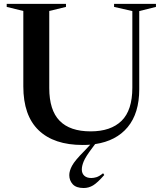

<svg xmlns="http://www.w3.org/2000/svg" viewBox="-20 -735 838 988"><path d="M454.5 26.5Q420.5 71.5 410.8 95.2Q401 119 401 137Q401 157.5 413.8 169.2Q426.5 181 450 181Q462 181 476.2 176.8Q490.5 172.5 510.5 156.5L516.5 165.5Q481.5 205.5 459 219Q436.5 232.5 410.5 232.5Q372 232.5 354.2 213Q336.5 193.5 336.5 166Q336.5 144.5 350.8 117.8Q365 91 413 43L444.5 9.5Q426 11 405.5 11Q257.5 11 178.8 -64.8Q100 -140.5 100 -290.5V-678.5L14.5 -699.5V-715H319.5V-699.5L233.5 -678.5V-282Q233.5 -168 286.8 -113.5Q340 -59 446.5 -59Q550 -59 605.5 -113.2Q661 -167.5 661 -284V-678L567 -699.5V-715H782.5V-699.5L696.5 -678V-275.5Q696.5 -152.5 637.2 -81Q578 -9.5 469.5 6.5Z"/></svg>

Font: Newsreader 72pt Medium
Style: Regular
Weight: 500
Designer: Hugues Gentile
Foundry: Production Type
Version: Version 1.003; ttfautohint (v1.8.3)